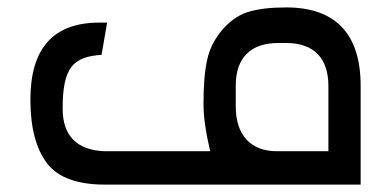

<svg xmlns="http://www.w3.org/2000/svg" viewBox="-20 -498 1053 518"><path d="M262 0H953V-266C953 -407 885 -478 752 -478C710 -478 675 -474 647 -465C596 -448 551 -394 539 -337C532 -306 529 -266 529 -217C529 -184 535 -141 547 -90H262C187 -93 149 -132 149 -205C149 -316 177 -345 254 -350L269 -437H248C124 -437 62 -368 62 -229C62 -154 77 -96 108 -56C137 -19 189 0 262 0ZM616 -211V-267C616 -344 658 -382 731 -382H752C828 -382 866 -340 866 -266V-90H727C656 -90 616 -134 616 -211Z"/></svg>

Font: All Genders v4 Light
Style: Regular
Weight: 300
Designer: Rassam Alawdi
Foundry: Rassam Art
Version: Version 3.100;FEAKit 1.0